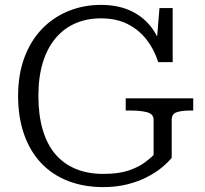

<svg xmlns="http://www.w3.org/2000/svg" viewBox="-20 -748 837 785"><path d="M682 -258V-103Q667 -84 641.5 -63Q616 -42 580 -23.5Q544 -5 499 6Q454 17 403 17Q323 17 258.5 -8Q194 -33 148.5 -81Q103 -129 78.5 -198.5Q54 -268 54 -356Q54 -443 79.5 -512Q105 -581 151 -629Q197 -677 259 -702.5Q321 -728 393 -728Q459 -728 509.5 -706Q560 -684 594 -642.5Q628 -601 643 -544L619 -557L632 -715H686V-494H627Q610 -547 578.5 -587Q547 -627 501 -650Q455 -673 393 -673Q335 -673 288 -652.5Q241 -632 207 -591.5Q173 -551 155 -492Q137 -433 137 -356Q137 -278 154.5 -218Q172 -158 206 -118Q240 -78 289.5 -57.5Q339 -37 403 -37Q465 -37 506 -51Q547 -65 571.5 -83.5Q596 -102 608 -114V-258Q608 -282 581.5 -289Q555 -296 516 -296H494V-346H770V-296H757Q722 -296 702 -289Q682 -282 682 -258Z"/></svg>

Font: Roboto Serif Light
Style: Regular
Weight: 300
Designer: Greg Gazdowicz
Foundry: Commercial Type
Version: Version 1.008